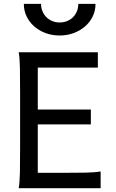

<svg xmlns="http://www.w3.org/2000/svg" viewBox="-20 -987 606 1007"><path d="M456.5 -412.6V-334.5H178.2V-80.6H307.1Q379.9 -80.6 429.2 -81.5Q478.5 -82.5 507.8 -87.9V0H78.1Q83.5 -29.3 84.5 -84.7Q85.4 -140.1 85.4 -212.4V-500.5Q85.4 -572.8 84.5 -628.2Q83.5 -683.6 78.1 -712.9H493.2V-632.3H178.2V-412.6ZM481 -966.8Q481 -931.2 466.3 -900.9Q451.7 -870.6 426 -848.4Q400.4 -826.2 366.2 -813.5Q332 -800.8 293 -800.8Q253.4 -800.8 219.2 -813.5Q185.1 -826.2 159.7 -848.4Q134.3 -870.6 119.6 -900.9Q105 -931.2 105 -966.8H195.3Q195.3 -945.3 203.1 -927.2Q210.9 -909.2 224.1 -896.2Q237.3 -883.3 255.1 -876.2Q272.9 -869.1 293 -869.1Q313.5 -869.1 331.3 -876.2Q349.1 -883.3 362.3 -896.2Q375.5 -909.2 383.1 -927.2Q390.6 -945.3 390.6 -966.8Z"/></svg>

Font: Andika Cyr
Style: Regular
Weight: 400
Designer: Victor Gaultney, Annie Olsen, Julie Remington, Don Collingsworth, Eric Hays, Becca Hirsbrunner
Foundry: SIL International
Version: Version 5.000